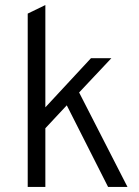

<svg xmlns="http://www.w3.org/2000/svg" viewBox="-20 -742 551 762"><path d="M486 0H409L245 -324L160 -233V0H90V-688L160 -722V-316L341 -511H422L294 -375Z"/></svg>

Font: Overpass Light
Style: Regular
Weight: 300
Designer: Delve Withrington, Thomas Jockin
Foundry: Delve Fonts
Version: Version 3.000;DELV;Overpass